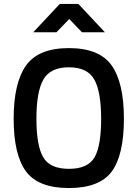

<svg xmlns="http://www.w3.org/2000/svg" viewBox="-20 -939 696 970"><path d="M198 -145Q232 -86 328 -86Q424 -86 457.5 -144Q491 -202 491 -338.5Q491 -475 456.5 -537Q422 -599 328 -599Q234 -599 199 -537Q164 -475 164 -339.5Q164 -204 198 -145ZM545 -73Q483 11 328 11Q173 11 111 -73.5Q49 -158 49 -339Q49 -520 111.5 -608Q174 -696 328 -696Q482 -696 544 -608.5Q606 -521 606 -339Q606 -157 545 -73ZM148 -776 282 -919H376L510 -776H394L330 -843L265 -776Z"/></svg>

Font: Titillium Web[RUS by Daymarius]
Style: Regular
Weight: 600
Designer: Cyrillization by Daymarius
Foundry: Cyrillization by Daymarius
Version: Version 1.002 September 11, 2018